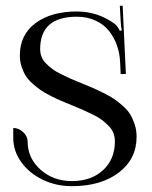

<svg xmlns="http://www.w3.org/2000/svg" viewBox="-20 -637 526 665"><path d="M246.1 -579.1Q119.1 -579.1 119.1 -466.8Q119.1 -452.6 124 -440.2Q128.9 -427.7 139.6 -417Q150.4 -406.2 161.4 -397.9Q172.4 -389.6 191.2 -380.4Q210 -371.1 223.6 -365Q237.3 -358.9 260.3 -349.6Q285.6 -339.4 300.3 -333Q314.9 -326.7 338.1 -315.2Q361.3 -303.7 375.2 -294.2Q389.2 -284.7 405.8 -270Q422.4 -255.4 431.4 -240.2Q440.4 -225.1 446.8 -205.3Q453.1 -185.5 453.1 -163.1Q453.1 -86.4 391.4 -39.3Q329.6 7.8 229 7.8Q174.3 7.8 127.7 -14.6Q81.1 -37.1 53.5 -75.7Q25.9 -114.3 25.9 -159.2V-193.8Q44.4 -193.8 60.1 -179.4Q75.7 -165 75.7 -147Q75.7 -89.4 120.1 -49.6Q164.6 -9.8 229 -9.8Q295.9 -9.8 336.9 -47.6Q377.9 -85.4 377.9 -147Q377.9 -162.6 372.8 -176Q367.7 -189.5 356 -201.2Q344.2 -212.9 333.3 -221.4Q322.3 -230 302 -240Q281.7 -250 268.3 -255.9Q254.9 -261.7 230 -272Q206.5 -281.7 191.9 -287.8Q177.2 -293.9 156 -304.7Q134.8 -315.4 121.6 -324.5Q108.4 -333.5 93 -347.2Q77.6 -360.8 69.1 -374.5Q60.5 -388.2 54.7 -406.2Q48.8 -424.3 48.8 -444.8Q48.8 -516.6 103 -556.9Q157.2 -597.2 246.1 -597.2Q319.8 -597.2 378.9 -553.2Q383.3 -549.8 388.7 -541.5Q394 -533.2 395 -529.8L401.9 -532.2Q399.4 -540 397.9 -564L395 -617.2H404.8L416 -380.9L397.9 -380.4L396 -422.4Q394.5 -453.1 384.8 -480.5Q375 -507.8 357.2 -530.3Q339.4 -552.7 310.5 -565.9Q281.7 -579.1 246.1 -579.1Z"/></svg>

Font: FoglihtenNo07calt
Style: Regular
Weight: 500
Designer: gluk (gluksza@wp.pl)
Foundry: gluk (gluksza@wp.pl)
Version: Version 0.844